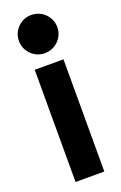

<svg xmlns="http://www.w3.org/2000/svg" viewBox="-147 -797 531 841"><g transform="rotate(-20 118.0 -377.0)"><path d="M208 -665C208 -714 168 -754 118 -754C69 -754 29 -714 29 -665C29 -616 69 -576 118 -576C168 -576 208 -616 208 -665ZM185 -523H51V0H185Z"/></g></svg>

Font: Righteous
Style: Regular
Weight: 400
Designer: Astigmatic (AOETI)
Foundry: Astigmatic (AOETI)
Version: Version 1.000